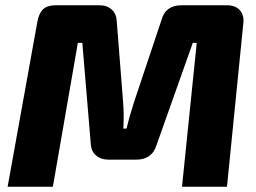

<svg xmlns="http://www.w3.org/2000/svg" viewBox="-20 -710 975 730"><path d="M670 -690H843Q875 -690 892 -671Q909 -652 905 -620L843 0H672L728 -547H713L575 -158Q558 -103 498 -103H393Q363 -103 344.5 -119.5Q326 -136 325 -165L293 -547H276L181 0H9L122 -627Q128 -660 144 -675Q160 -690 192 -690H358Q387 -690 405 -673.5Q423 -657 424 -628L448 -322Q452 -275 449 -221H461Q470 -260 489 -320L594 -634Q609 -690 670 -690Z"/></svg>

Font: Exo 2.0 Extra Bold
Style: Italic
Weight: 800
Italic angle: -8°
Designer: Natanael Gama
Version: Version 1.001;PS 001.001;hotconv 1.0.70;makeotf.lib2.5.58329